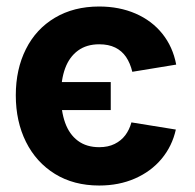

<svg xmlns="http://www.w3.org/2000/svg" viewBox="-20 -557 596 587"><path d="M318.6 -220.5H122.3V-306H318.6ZM283.3 -421.6Q244.7 -421.6 218.5 -402.4Q192.2 -383.2 179.3 -348.5Q166.4 -313.7 166.4 -265.6Q166.4 -217.2 179.1 -181.8Q191.8 -146.3 218 -126.7Q244.3 -107 283.3 -107Q310.5 -107 330.4 -116.9Q350.3 -126.7 362.9 -143.4Q375.5 -160 381.8 -182.8L517.6 -160.9Q506.3 -110.2 474.1 -71.5Q441.8 -32.8 392.7 -11.3Q343.7 10.2 283.3 10.2Q205.6 10.2 148.1 -25.2Q90.6 -60.7 59.4 -123.2Q28.3 -185.7 28.3 -265.6Q28.3 -345.3 59.2 -406.8Q90 -468.3 147.8 -502.7Q205.6 -537.1 283 -537.1Q344.7 -537.1 394.5 -515.5Q444.3 -493.9 476.4 -453.8Q508.5 -413.7 518.7 -359.5L384.5 -337.5Q378.1 -364 365.4 -382.8Q352.6 -401.6 332.3 -411.6Q311.9 -421.6 283.3 -421.6Z"/></svg>

Font: Pretendard GOV Variable
Style: Regular
Weight: 400
Designer: Base glyphs from Inter by Rasmus Andersson; Hangul glyphs from Noto Sans CJK(Source Han Sans) by Jang Soo-young and Kang
Foundry: Kil Hyung-jin
Version: Version 1.307;Glyphs 3.2 (3192)